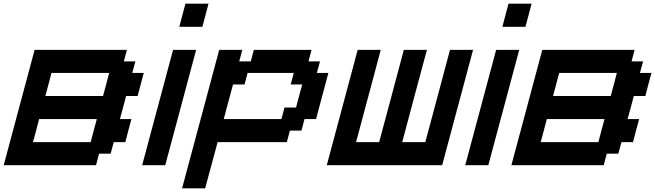

<svg xmlns="http://www.w3.org/2000/svg" viewBox="-20 -895 3549 1040"><path d="M0 0H500L516.6 -62.5H579.1L596.2 -125H658.7Q664.1 -145.5 675 -187.3Q686 -229 691.9 -250H629.4Q635.3 -270.5 646.5 -312.3Q657.7 -354 663.1 -375H725.6Q731 -395.5 741.9 -437.3Q752.9 -479 758.8 -500H696.3L713.4 -562.5H650.9L667.5 -625H167.5Q139.6 -520.5 83.7 -312.3Q27.8 -104 0 0ZM471.2 -125H158.7Q164.6 -145.5 175.5 -187.3Q186.5 -229 191.9 -250H504.4Q498.5 -229 487.5 -187.3Q476.6 -145.5 471.2 -125ZM538.1 -375H225.6Q231.4 -396 242.4 -437.5Q253.4 -479 258.8 -500H571.3Q565.9 -479 554.9 -437.3Q543.9 -395.5 538.1 -375Z M750 0H875Q902.8 -104 958.7 -312.3Q1014.6 -520.5 1042.5 -625H917.5Q889.6 -520.5 833.7 -312.3Q777.8 -104 750 0ZM951.2 -750H1076.2Q1082 -771 1093 -812.5Q1104 -854 1109.4 -875H984.4Q979 -854 967.8 -812.5Q956.5 -771 951.2 -750Z M966.3 125H1091.3Q1102.5 83.5 1125 0.2Q1147.5 -83 1158.7 -125H1533.7L1550.3 -187.5H1612.8L1629.4 -250H1691.9Q1703.1 -292 1725.3 -375.2Q1747.6 -458.5 1758.8 -500H1696.3L1713.4 -562.5H1650.9L1667.5 -625H1355L1338.4 -562.5H1275.9L1292.5 -625H1167.5Q1133.8 -500 1066.9 -250Q1000 0 966.3 125ZM1504.4 -250H1191.9L1242.2 -437.5H1304.7L1321.3 -500H1571.3L1554.7 -437.5H1617.2Q1611.3 -417 1600.1 -375Q1588.9 -333 1583.5 -312.5H1521Z M1750 0H2375Q2402.8 -104 2458.7 -312.3Q2514.6 -520.5 2542.5 -625H2417.5Q2395.5 -542 2350.8 -375.2Q2306.2 -208.5 2283.7 -125H2158.7Q2180.7 -208.5 2225.3 -375.2Q2270 -542 2292.5 -625H2167.5Q2145.5 -542 2100.8 -375.2Q2056.2 -208.5 2033.7 -125H1908.7Q1931.2 -208 1975.6 -375Q2020 -542 2042.5 -625H1917.5Q1889.6 -520.5 1833.7 -312.3Q1777.8 -104 1750 0Z M2500 0H2625Q2652.8 -104 2708.7 -312.3Q2764.6 -520.5 2792.5 -625H2667.5Q2639.6 -520.5 2583.7 -312.3Q2527.8 -104 2500 0ZM2701.2 -750H2826.2Q2832 -771 2843 -812.5Q2854 -854 2859.4 -875H2734.4Q2729 -854 2717.8 -812.5Q2706.5 -771 2701.2 -750Z M2750 0H3250L3266.6 -62.5H3329.1L3346.2 -125H3408.7Q3414.1 -145.5 3425 -187.3Q3436 -229 3441.9 -250H3379.4Q3385.3 -270.5 3396.5 -312.3Q3407.7 -354 3413.1 -375H3475.6Q3481 -395.5 3491.9 -437.3Q3502.9 -479 3508.8 -500H3446.3L3463.4 -562.5H3400.9L3417.5 -625H2917.5Q2889.6 -520.5 2833.7 -312.3Q2777.8 -104 2750 0ZM3221.2 -125H2908.7Q2914.6 -145.5 2925.5 -187.3Q2936.5 -229 2941.9 -250H3254.4Q3248.5 -229 3237.5 -187.3Q3226.6 -145.5 3221.2 -125ZM3288.1 -375H2975.6Q2981.4 -396 2992.4 -437.5Q3003.4 -479 3008.8 -500H3321.3Q3315.9 -479 3304.9 -437.3Q3293.9 -395.5 3288.1 -375Z"/></svg>

Font: Faithful 32x
Style: Oblique
Weight: 400
Foundry: Faithful Resource Pack
Version: Version 1.0; January 27, 2023